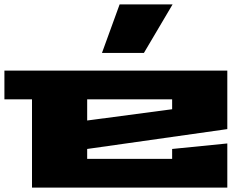

<svg xmlns="http://www.w3.org/2000/svg" viewBox="-20 -850 1140 870"><path d="M0 -400V-530H1010V-265L375 -175V-130H760V-175L1010 -200V0H125V-400ZM375 -304 760 -355V-400H375ZM442 -610 522 -830H762L632 -610Z"/></svg>

Font: Stalinist One
Style: Regular
Weight: 400
Designer: Jovanny Lemonad
Foundry: Alexey Maslov, Jovanny Lemonad
Version: Version 3.004